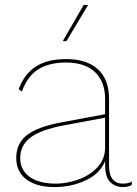

<svg xmlns="http://www.w3.org/2000/svg" viewBox="-20 -750 557 780"><path d="M516 -13 515 1Q502 10 479 10Q449 10 428 -10Q407 -30 407 -82V-96Q387 -45 328.5 -17.5Q270 10 202 10Q129 10 87.5 -21Q46 -52 46 -108Q46 -167 89 -201Q132 -235 230 -253L407 -286V-348Q407 -418 366 -457Q325 -496 248 -496Q179 -496 135 -468Q91 -440 69 -378L56 -388Q79 -450 126 -480Q173 -510 248 -510Q333 -510 378 -468.5Q423 -427 423 -348V-76Q423 -40 437.5 -22Q452 -4 478 -4Q504 -4 516 -13ZM407 -151V-272L241 -241Q145 -223 103.5 -191Q62 -159 62 -108Q62 -59 100.5 -31.5Q139 -4 207 -4Q250 -4 296.5 -20Q343 -36 375 -69.5Q407 -103 407 -151ZM338 -730 250 -583H235L320 -730Z"/></svg>

Font: Work Sans Hairline
Style: Regular
Weight: 400
Designer: Wei Huang
Foundry: Wei Huang
Version: Version 1.032